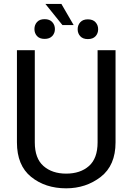

<svg xmlns="http://www.w3.org/2000/svg" viewBox="-20 -973 688 1002"><path d="M489.3 -710.9H583V-230Q583 -109.9 505.9 -50Q428.7 9.8 325.2 9.8Q216.3 9.8 142.3 -50Q68.4 -109.9 68.4 -230V-710.9H161.6V-230Q161.6 -146.5 206.8 -106.7Q252 -66.9 325.2 -66.9Q399.4 -66.9 444.3 -106.7Q489.3 -146.5 489.3 -230ZM300.3 -952.6 364.3 -842.3H305.7L216.8 -952.6ZM212.9 -873Q238.8 -873 252.7 -857.9Q266.6 -842.8 266.6 -821.3Q266.6 -799.8 252.7 -784.9Q238.8 -770 212.9 -770Q186.5 -770 173.1 -784.9Q159.7 -799.8 159.7 -821.3Q159.7 -842.8 173.1 -857.9Q186.5 -873 212.9 -873ZM438.5 -872.1Q464.8 -872.1 478.5 -856.9Q492.2 -841.8 492.2 -820.3Q492.2 -798.8 478.5 -783.9Q464.8 -769 438.5 -769Q412.6 -769 398.9 -783.9Q385.3 -798.8 385.3 -820.3Q385.3 -841.8 398.9 -856.9Q412.6 -872.1 438.5 -872.1Z"/></svg>

Font: Roboto21382017
Style: Regular
Weight: 400
Designer: Christian Robertson
Foundry: Google
Version: Version 2.138; 2017